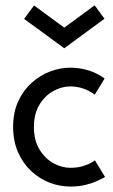

<svg xmlns="http://www.w3.org/2000/svg" viewBox="-20 -670 414 702"><path d="M236 12Q198 12 161 -2.2Q124 -16.5 94 -44.5Q64 -72.5 46 -113.2Q28 -154 28 -206.5Q28 -259 46.5 -299.2Q65 -339.5 95.5 -367Q126 -394.5 162.8 -408.5Q199.5 -422.5 236 -422.5Q305.5 -422.5 359 -385.5L362.5 -383L326.5 -324L324.5 -325.5Q284.5 -354 236.5 -354Q205.5 -354 175 -337.2Q144.5 -320.5 124.2 -287.2Q104 -254 104 -205.5Q104 -156.5 124.5 -123.2Q145 -90 175.5 -73.2Q206 -56.5 236.5 -56.5Q262 -56.5 280.2 -61.8Q298.5 -67 310.2 -73.2Q322 -79.5 327 -84L364 -23L360 -20.5Q350 -15 333.5 -7.5Q317 0 292.8 6Q268.5 12 236 12ZM215 -493.5 68 -601 104.5 -650 215 -569 326 -650.5 362 -601.5Z"/></svg>

Font: Lucymar Sans
Style: Regular
Weight: 400
Foundry: The League of Moveable Type (original font) / Main changes by Cristiano Sobral with portions from Mirco Monsees
Version: Version 2.001;August 30, 2020;FontCreator 13.0.0.2681 64-bit